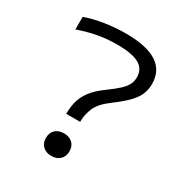

<svg xmlns="http://www.w3.org/2000/svg" viewBox="-175 -867 949 1004"><g transform="rotate(30 300.0 -365.0)"><path d="M235 -220Q235 -260 244 -294.5Q253 -329 277.5 -362.5Q302 -396 350 -431Q393 -462 416.5 -484Q440 -506 450 -526Q460 -546 460 -569Q460 -620 418.5 -643.5Q377 -667 286 -667Q226 -667 171 -657Q116 -647 56 -626V-702Q109 -721 172 -730.5Q235 -740 297 -740Q546 -740 546 -579Q546 -545 533.5 -515.5Q521 -486 491.5 -456Q462 -426 411 -388Q354 -346 336.5 -305Q319 -264 319 -220ZM277 10Q245 10 225.5 -8.5Q206 -27 206 -58Q206 -90 225.5 -108Q245 -126 277 -126Q309 -126 328.5 -108Q348 -90 348 -58Q348 -27 328.5 -8.5Q309 10 277 10Z"/></g></svg>

Font: M PLUS Code Latin 60
Style: Regular
Weight: 400
Width: 7
Monospace: yes
Designer: Coji Morishita
Foundry: UNDERFOREST DESIGN
Version: Version 1.005; ttfautohint (v1.8.3)